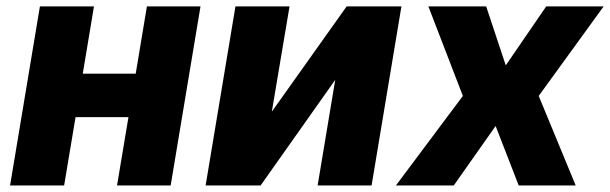

<svg xmlns="http://www.w3.org/2000/svg" viewBox="-20 -565 1859 585"><path d="M266.3 -545.5 232.2 -340.6H393.5L427.6 -545.5H590.9L500 0H336.6L371.4 -208.1H210.2L175.4 0H10.7L101.6 -545.5Z M808.2 -224.8 1036.2 -545.5H1203.1L1112.2 0H947.8L1001.4 -321.7L774.1 0H606.5L697.4 -545.5H862.2Z M1461.3 -545.5 1521 -365.8 1644.2 -545.5H1819.2L1621.4 -272.7L1734 0H1560.4L1490.1 -181.1L1362.6 0H1186.4L1390.3 -272.7L1285.2 -545.5Z"/></svg>

Font: Inter UI Extra Bold
Style: Italic
Weight: 800
Italic angle: 9.39999°
Designer: Rasmus Andersson
Foundry: rsms
Version: 3.2;8d6f07862